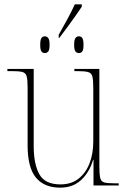

<svg xmlns="http://www.w3.org/2000/svg" viewBox="-20 -853 586 883"><path d="M250 -693Q269 -726 290.5 -766Q312 -806 324 -833H356V-822Q345 -805 327.5 -780.5Q310 -756 290.5 -729Q271 -702 253 -679H250ZM186 -609Q176 -609 170.5 -616.5Q165 -624 165 -647Q165 -670 170.5 -678Q176 -686 186 -686Q196 -686 202 -678Q208 -670 208 -647Q208 -624 202 -616.5Q196 -609 186 -609ZM343 -609Q333 -609 327 -616.5Q321 -624 321 -647Q321 -670 327 -678Q333 -686 343 -686Q353 -686 358.5 -678Q364 -670 364 -647Q364 -624 358.5 -616.5Q353 -609 343 -609ZM257 10Q183 10 145 -36.5Q107 -83 107 -184V-452Q107 -487 102.5 -502.5Q98 -518 82.5 -522Q67 -526 32 -526H14V-536H135V-182Q135 -98 161 -51.5Q187 -5 258 -5Q308 -5 341.5 -31.5Q375 -58 392 -102.5Q409 -147 409 -202V-446Q409 -484 405 -500.5Q401 -517 385.5 -521.5Q370 -526 334 -526H322V-536H437V-87Q437 -51 441 -34.5Q445 -18 459.5 -14Q474 -10 505 -10H526V0H410V-118H408Q392 -62 354 -26Q316 10 257 10Z"/></svg>

Font: Noto Serif Display SemiCondensed Thin
Style: Regular
Weight: 100
Width: 4
Designer: Monotype Design Team
Foundry: Monotype Imaging Inc.
Version: Version 2.009